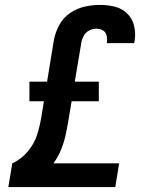

<svg xmlns="http://www.w3.org/2000/svg" viewBox="-20 -763 616 783"><path d="M14 0H450L466 -97H198Q217 -123 229 -152.5Q241 -182 247.5 -212Q254 -242 259 -272L272 -350H383V-430H285L311 -585Q313 -600 320.5 -615Q328 -630 342.5 -638Q357 -646 372 -646Q387 -646 399 -639.5Q411 -633 414.5 -619Q418 -605 416 -591L415 -587H527Q528 -592 529 -597Q534 -627 527 -657Q520 -687 499 -707.5Q478 -728 449 -735.5Q420 -743 388 -743Q357 -743 325.5 -736Q294 -729 266 -710Q238 -691 222 -661.5Q206 -632 200 -601L172 -430H100V-350H159L149 -288Q143 -251 131.5 -214Q120 -177 93 -145Q66 -113 30 -97Z"/></svg>

Font: Iosevka Sparkle SmBdObl
Style: Regular
Weight: 600
Italic angle: -9°
Designer: Belleve Invis
Foundry: Belleve Invis
Version: Version 4.5.0; ttfautohint (v1.8.3)